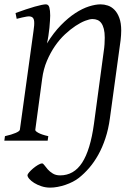

<svg xmlns="http://www.w3.org/2000/svg" viewBox="-20 -650 589 887"><path d="M540 -508.8Q540 -489.3 537.1 -463.9L487.8 -104Q481 -53.2 467 -11.2Q453.1 30.8 434.1 64.9Q415 99.1 392.1 125.7Q369.1 152.3 344.2 171.9Q332.5 181.2 316.4 189.5Q300.3 197.8 282.5 203.9Q264.6 210 246.3 213.4Q228 216.8 211.9 216.8Q190.4 216.8 171.4 210.4Q152.3 204.1 137.9 195.1Q123.5 186 115.2 176.3Q106.9 166.5 106.9 159.2Q106.9 155.3 114.5 146.2Q122.1 137.2 132.8 128.2Q143.6 119.1 155.3 112.1Q167 105 174.8 105Q179.2 105 185.3 113.5Q191.4 122.1 200.7 132.6Q210 143.1 223.9 151.6Q237.8 160.2 257.8 160.2Q321.3 160.2 359.4 101.6Q397.5 43 414.1 -78.1L459 -411.1Q461.9 -429.7 462.9 -445.8Q463.9 -461.9 463.9 -476.1Q463.9 -500 459.7 -516.4Q455.6 -532.7 448.2 -543Q440.9 -553.2 430.4 -557.6Q419.9 -562 407.2 -562Q394 -562 373.3 -554Q352.5 -545.9 328.9 -530.3Q305.2 -514.6 280.3 -491.5Q255.4 -468.3 234.1 -437.5Q212.9 -406.7 196.8 -368.9Q180.7 -331.1 174.8 -286.1L143.1 -50.8Q141.6 -44.9 157 -36.4Q172.4 -27.8 203.1 -21L200.2 0H0L2.9 -21Q33.7 -27.8 52.2 -35.9Q70.8 -43.9 71.8 -50.8L134.8 -506.8Q139.2 -535.2 137.9 -550.5Q136.7 -565.9 127.9 -571Q119.1 -576.2 102.1 -573.2Q85 -570.3 57.1 -563L51.8 -589.8Q77.1 -599.1 99.9 -606.7Q122.6 -614.3 140.6 -619.4Q158.7 -624.5 171.9 -627.2Q185.1 -629.9 191.9 -629.9Q204.1 -629.9 208 -615.7Q211.9 -601.6 211.9 -578.1Q211.9 -569.8 210.9 -554.7Q210 -539.6 208.3 -521.5Q206.5 -503.4 203.6 -484.4Q200.7 -465.3 196.8 -449.2Q227.5 -499 261.2 -533.4Q294.9 -567.9 327.9 -589.4Q360.8 -610.8 391.1 -620.4Q421.4 -629.9 444.8 -629.9Q461.4 -629.9 478.3 -624.3Q495.1 -618.7 508.8 -604.7Q522.5 -590.8 531.2 -567.4Q540 -543.9 540 -508.8Z"/></svg>

Font: GentiumAlt
Style: Italic
Weight: 400
Italic angle: -7°
Designer: J. Victor Gaultney
Version: Version 1.02; 2005; OFL release